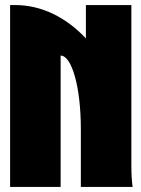

<svg xmlns="http://www.w3.org/2000/svg" viewBox="-20 -740 560 760"><path d="M20 -720V0H220V-520C264 -520 300 -396 300 -230V0H505C502 -20 500 -49 500 -80V-720H320V-588C242 -671 145 -720 40 -720Z"/></svg>

Font: MikodacsPCS
Style: Regular
Weight: 900
Designer: gluk (gluksza@wp.pl)
Foundry: gluk (gluksza@wp.pl)
Version: Version 0.27